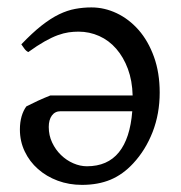

<svg xmlns="http://www.w3.org/2000/svg" viewBox="-20 -489 494 523"><path d="M216.8 -36.1Q272.9 -36.1 303.7 -74Q334.5 -111.8 340.3 -186H145Q129.9 -186 121.3 -174.3Q112.8 -162.6 112.8 -143.1Q112.8 -120.1 122.1 -100.6Q131.3 -81.1 146.2 -66.7Q161.1 -52.2 179.7 -44.2Q198.2 -36.1 216.8 -36.1ZM415 -236.8Q415 -179.2 395.8 -129.6Q376.5 -80.1 342.8 -43.9Q314.9 -13.7 281 0.5Q247.1 14.6 203.1 14.6Q168 14.6 137.2 3.2Q106.4 -8.3 83.5 -28.6Q60.5 -48.8 47.4 -76.4Q34.2 -104 34.2 -136.2Q34.2 -155.8 38.8 -171.9Q43.5 -188 51.8 -199.2Q65.9 -206.5 83 -214.4Q100.1 -222.2 117.2 -229H341.3Q340.3 -269 328.4 -301.3Q316.4 -333.5 296.6 -356.2Q276.9 -378.9 250.2 -390.9Q223.6 -402.8 193.8 -402.8Q180.7 -402.8 167 -400.9Q153.3 -398.9 137.2 -393.1Q121.1 -387.2 101.6 -376.2Q82 -365.2 57.1 -347.2Q50.8 -350.1 45.9 -357.2Q41 -364.3 38.1 -368.2Q67.9 -399.4 93 -419.2Q118.2 -439 140.9 -450Q163.6 -460.9 185.1 -464.8Q206.5 -468.8 229 -468.8Q264.6 -468.8 298.1 -452.9Q331.5 -437 357.7 -407.2Q383.8 -377.4 399.4 -334.2Q415 -291 415 -236.8Z"/></svg>

Font: Gentium
Style: Regular
Weight: 400
Designer: J. Victor Gaultney
Version: Version 1.03; 2011; OFL 1.1 release